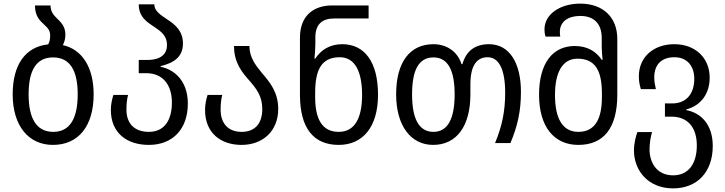

<svg xmlns="http://www.w3.org/2000/svg" viewBox="-20 -790 4000 1060"><path d="M327 -541C336 -558 341 -577 341 -600C341 -643 317 -667 294 -689C274 -708 259 -728 259 -760H173C173 -700 201 -675 226 -652C244 -636 257 -620 257 -594C257 -572 253 -557 246 -545C121 -532 50 -434 50 -269C50 -95 138 10 272 10C414 10 497 -95 497 -269C497 -423 430 -518 327 -541ZM274 -62C180 -62 138 -138 138 -269C138 -400 179 -473 273 -473C367 -473 409 -400 409 -269C409 -138 367 -62 274 -62Z M802 10C932 10 1017 -76 1017 -218C1017 -345 941 -407 867 -421V-425C941 -443 990 -476 990 -550C990 -620 946 -655 903 -683C864 -709 832 -730 832 -766H746C746 -695 793 -667 837 -638C871 -615 902 -591 902 -542C902 -493 870 -459 793 -459H746V-386H787C881 -386 929 -319 929 -224C929 -126 887 -62 802 -62C724 -62 678 -106 678 -185C678 -216 681 -243 687 -266H606C599 -243 592 -215 592 -183C592 -56 680 10 802 10Z M1314 10C1429 10 1516 -65 1516 -188C1516 -281 1470 -336 1426 -387C1390 -431 1357 -474 1357 -536H1272C1272 -440 1319 -388 1361 -340C1396 -299 1428 -259 1428 -188C1428 -105 1385 -62 1314 -62C1242 -62 1198 -106 1198 -185C1198 -216 1201 -243 1207 -266H1126C1119 -243 1112 -215 1112 -183C1112 -56 1198 10 1314 10Z M1850 10C1984 10 2067 -90 2067 -267C2067 -450 1991 -546 1870 -546C1800 -546 1752 -514 1721 -467H1716C1718 -489 1721 -524 1721 -545V-584C1721 -658 1761 -688 1825 -688H2015V-760H1814C1714 -760 1636 -706 1636 -582V-267C1636 -81 1712 10 1850 10ZM1850 -62C1757 -62 1720 -135 1720 -253V-277C1720 -404 1754 -474 1856 -474C1939 -474 1979 -396 1979 -266C1979 -137 1938 -62 1850 -62Z M2371 10C2502 10 2577 -95 2577 -269V-324C2577 -431 2614 -474 2672 -474C2734 -474 2769 -408 2769 -277C2769 -175 2751 -91 2713 0H2798C2837 -93 2856 -175 2856 -283C2856 -442 2793 -546 2680 -546C2605 -546 2554 -511 2533 -436H2528C2504 -511 2440 -546 2373 -546C2242 -546 2167 -446 2167 -269C2167 -95 2249 10 2371 10ZM2373 -62C2291 -62 2255 -138 2255 -269C2255 -400 2290 -473 2373 -473C2454 -473 2490 -400 2490 -269C2490 -138 2454 -62 2373 -62Z M3173 10C3311 10 3388 -81 3388 -267V-575C3388 -696 3308 -770 3183 -770C3073 -770 2986 -712 2986 -628C2986 -616 2987 -603 2992 -588H3073C3071 -597 3071 -607 3071 -615C3071 -670 3116 -702 3183 -702C3266 -702 3302 -652 3302 -581V-530C3302 -508 3305 -479 3307 -460H3302C3271 -506 3223 -536 3153 -536C3032 -536 2956 -442 2956 -267C2956 -90 3039 10 3173 10ZM3173 -62C3085 -62 3044 -137 3044 -266C3044 -388 3084 -466 3168 -466C3269 -466 3303 -397 3303 -273V-253C3303 -135 3266 -62 3173 -62Z M3696 250C3828 250 3915 161 3915 16C3915 -104 3849 -167 3769 -182V-186C3849 -207 3898 -272 3898 -361C3898 -472 3817 -546 3703 -546C3587 -546 3507 -474 3507 -369C3507 -345 3510 -325 3518 -298H3601C3595 -324 3592 -341 3592 -363C3592 -431 3630 -474 3703 -474C3774 -474 3813 -425 3813 -355C3813 -278 3774 -219 3691 -219H3651V-146H3687C3778 -146 3827 -85 3827 13C3827 111 3783 178 3696 178C3603 178 3566 104 3566 35C3566 -1 3573 -39 3580 -61H3499C3490 -37 3480 1 3480 41C3480 150 3557 250 3696 250Z"/></svg>

Font: Noto Sans Georgian SemiCondensed
Style: Regular
Weight: 400
Width: 4
Designer: Monotype Design Team, Akaki Razmadze
Foundry: Google LLC
Version: Version 2.005